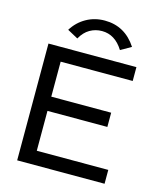

<svg xmlns="http://www.w3.org/2000/svg" viewBox="-120 -902 839 991"><g transform="rotate(15 300.0 -407.0)"><path d="M66 0V-624H536V-550H151V-363H471V-287H151V-74H533V0ZM203 -688 146 -719Q174 -764 218.5 -789Q263 -814 317 -814Q425 -814 487 -719L431 -687Q387 -758 317 -758Q282 -758 252.5 -741Q223 -724 203 -688Z"/></g></svg>

Font: Inconsolata Expanded Medium
Style: Regular
Weight: 500
Width: 7
Monospace: yes
Designer: Raph Levien, Cyreal, Brenton Simpson
Foundry: Raph Levien, Cyreal, Google
Version: Version 3.001; ttfautohint (v1.8.2.53-6de2)